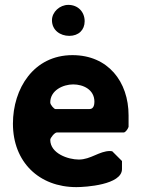

<svg xmlns="http://www.w3.org/2000/svg" viewBox="-20 -760 580 787"><path d="M33 -253C33 -96 140 7 293 7C329 7 480 -2 480 -67V-100L440 -140C440 -140 433 -141 431 -141C387 -141 352 -106 303 -106C259 -106 186 -131 186 -187C186 -195 204 -217 213 -217H487C495 -217 505 -233 507 -240V-287C507 -425 423 -534 277 -534C118 -534 33 -397 33 -253ZM186 -340C186 -390 239 -414 280 -414C321 -414 367 -393 367 -343C367 -331 364 -313 347 -313H207C202 -313 186 -330 186 -340ZM193 -677C193 -636 227 -613 264 -613C302 -613 327 -637 327 -673C327 -711 300 -740 260 -740C225 -740 193 -711 193 -677Z"/></svg>

Font: Asimov Print
Style: C
Weight: 500
Designer: Google
Version: Version 2.000980: 2014